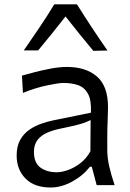

<svg xmlns="http://www.w3.org/2000/svg" viewBox="-20 -836 586 867"><path d="M209 10.7Q134.8 10.7 95 -30Q55.2 -70.8 55.2 -133.3Q55.2 -175.8 71 -204.1Q86.9 -232.4 112.3 -250Q137.7 -267.6 166.3 -277.3Q194.8 -287.1 220.2 -292.5L390.6 -327.1Q393.1 -384.3 377 -413.1Q360.8 -441.9 332 -451.7Q303.2 -461.4 266.1 -461.4Q244.6 -461.4 192.4 -450.4Q140.1 -439.5 83.5 -416.5L79.1 -494.6Q103.5 -501.5 138.2 -510.5Q172.9 -519.5 210.9 -526.6Q249 -533.7 282.7 -533.7Q367.7 -533.7 417.7 -490.5Q467.8 -447.3 467.8 -351.1Q467.8 -327.6 466.1 -291.5Q464.4 -255.4 464.4 -222.2V-157.7Q464.4 -123.5 473.4 -84.2Q482.4 -44.9 497.6 0H416.5L394.5 -83H386.2Q354.5 -42.5 305.7 -15.9Q256.8 10.7 209 10.7ZM236.3 -58.1Q258.8 -58.1 287.6 -68.4Q316.4 -78.6 343.5 -99.6Q370.6 -120.6 388.2 -152.8L389.2 -293.9Q380.9 -289.6 366.9 -283.9Q353 -278.3 326.2 -271.5Q299.3 -264.6 251.5 -254.9Q220.2 -248.5 193.1 -236.8Q166 -225.1 149.7 -204.3Q133.3 -183.6 133.3 -149.9Q133.3 -100.6 162.6 -79.3Q191.9 -58.1 236.3 -58.1ZM401.4 -606.4Q369.1 -645 337.6 -684.1Q306.2 -723.1 275.9 -761.7Q246.1 -723.6 215.3 -685.3Q184.6 -647 152.3 -608.4H87.4Q123.5 -660.6 158.7 -712.6Q193.8 -764.6 225.1 -816.4H327.6Q359.9 -764.6 394.3 -712.4Q428.7 -660.2 465.3 -607.9Z"/></svg>

Font: Pinar-DS2-FD Regular
Style: Regular
Weight: 400
Designer: Amin Abedi
Version: Version 2.000